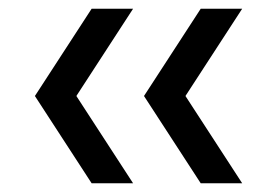

<svg xmlns="http://www.w3.org/2000/svg" viewBox="-20 -520 635 440"><path d="M60 -300 190 -100H285L155 -300L285 -500H190ZM310 -300 440 -100H535L405 -300L535 -500H440Z"/></svg>

Font: Gully
Style: Regular
Weight: 400
Designer: jaikishan Patel
Foundry: MagicType
Version: Version 1.000;Glyphs 3.2 (3242)